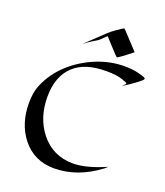

<svg xmlns="http://www.w3.org/2000/svg" viewBox="-170 -1053 1018 1187"><g transform="rotate(20 339.5 -459.5)"><path d="M585 -625Q554.7 -605 548.8 -603Q549.3 -605 556.2 -610.4Q568.8 -620.6 568.8 -623.3Q568.8 -626 566.7 -627.7Q564.5 -629.4 561.8 -630.6Q559.1 -631.8 556.6 -632.8Q554.2 -633.8 538.1 -639.6Q499.5 -654.8 427.2 -654.8Q355 -654.8 302.5 -637.9Q250 -621.1 213.4 -586.9Q137.7 -516.1 137.7 -380.9Q137.7 -243.7 212.9 -148.9Q293.9 -47.4 425.8 -47.4Q513.2 -47.4 640.1 -103Q636.2 -99.6 632.8 -96.7Q627.9 -91.3 620.6 -85.4Q478.5 21 326.2 21Q194.8 21 116.2 -78.1Q43.5 -170.4 43.5 -307.1Q43.5 -377.4 64.2 -426Q85 -474.6 112.8 -512.7Q140.6 -550.8 176 -583Q211.4 -615.2 252.7 -640.9Q293.9 -666.5 338.4 -684.6Q429.7 -721.7 522.5 -721.7Q574.7 -721.7 610.4 -712.6Q646 -703.6 655.5 -699.2Q665 -694.8 665 -690.7Q665 -686.5 657.2 -679.2Q649.4 -671.9 637.7 -662.8Q626 -653.8 611.8 -643.6Q597.7 -633.3 585 -625ZM550.3 -824.2Q466.8 -757.3 457.5 -757.3Q454.1 -757.3 408 -807.9Q361.8 -858.4 359.9 -860.8L319.3 -822.3Q314 -817.4 306.2 -813.2Q298.3 -809.1 287.1 -801.8Q241.7 -773.4 227.1 -759.8L349.1 -875.5Q365.7 -892.1 395 -912.1Q436.5 -940.4 439 -940.4Q441.4 -940.4 449.2 -932.6Q457 -924.8 468.3 -912.6Q479.5 -900.4 492.9 -886Q506.3 -871.6 518.3 -858.9Q530.3 -846.2 539.1 -836.4Q547.9 -826.7 550.3 -824.2Z"/></g></svg>

Font: Fondamento
Style: Regular
Weight: 400
Version: Version 1.000